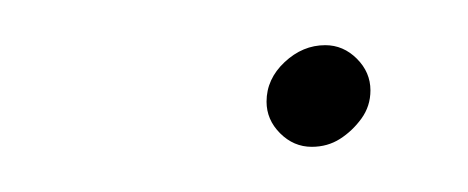

<svg xmlns="http://www.w3.org/2000/svg" viewBox="-20 -323 207 85"><path d="M98 -278Q98 -288 106 -295.5Q114 -303 124 -303Q132 -303 138 -297Q144 -291 144 -283Q144 -276 140 -270.5Q136 -265 130.5 -261.5Q125 -258 118 -258Q110 -258 104 -264Q98 -270 98 -278Z"/></svg>

Font: Josefin Sans Thin Thin
Style: Italic
Weight: 250
Italic angle: -7°
Version: Version 2.000